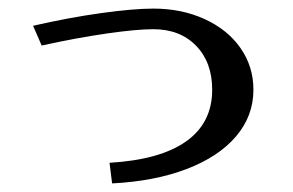

<svg xmlns="http://www.w3.org/2000/svg" viewBox="-20 -422 683 447"><path d="M235 -43 241 5Q340 0 414.5 -28.5Q489 -57 529.5 -104.5Q570 -152 570 -213Q570 -267 540 -310Q510 -353 456.5 -377.5Q403 -402 337 -402Q291 -402 215.5 -391.5Q140 -381 57 -362L77 -316Q159 -334 228.5 -344Q298 -354 337 -354Q399 -354 436.5 -315.5Q474 -277 474 -213Q474 -136 413.5 -93Q353 -50 235 -43Z"/></svg>

Font: LXGW Marker Gothic
Style: Regular
Weight: 400
Version: Version 1.001